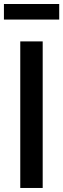

<svg xmlns="http://www.w3.org/2000/svg" viewBox="-20 -933 314 953"><path d="M191.9 -727.5V0H80.6V-727.5ZM273.9 -913.1V-835.9H-0.5V-913.1Z"/></svg>

Font: Inter Medium
Style: Regular
Weight: 500
Designer: Rasmus Andersson
Foundry: rsms
Version: Version 4.001;git-9221beed3